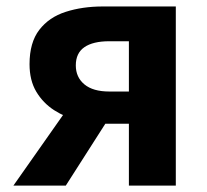

<svg xmlns="http://www.w3.org/2000/svg" viewBox="-20 -580 648 600"><path d="M382.8 0V-193.3H309.4Q268.1 -193.3 225.9 -203.4Q183.7 -213.4 149.1 -235.7Q114.6 -258 93.4 -293.4Q72.3 -328.8 72.3 -379.5Q72.3 -447.1 102.8 -486.7Q133.2 -526.3 185.4 -543Q237.6 -559.8 301.6 -559.8H529.4V0ZM321.4 -294H382.8V-451.1H321.4Q270.7 -451.1 243.8 -432.6Q216.9 -414.1 216.9 -375.6Q216.9 -338.7 243.8 -316.3Q270.7 -294 321.4 -294ZM21.9 0 211.8 -270.2 332.5 -229.9 185.6 0Z"/></svg>

Font: Noto Sans HK Thin
Style: Regular
Weight: 100
Designer: Ryoko NISHIZUKA 西塚涼子 (kana, bopomofo & ideographs); Paul D. Hunt (Latin, Greek & Cyrillic); Sandoll Communications 산돌커뮤니
Foundry: Adobe
Version: Version 2.004-H2;hotconv 1.0.118;makeotfexe 2.5.65603